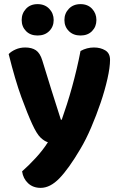

<svg xmlns="http://www.w3.org/2000/svg" viewBox="-20 -721 579 930"><path d="M136 -120Q113 -170 83.5 -250.5Q54 -331 22 -459Q34 -472 55.5 -481.5Q77 -491 102 -491Q134 -491 154 -477.5Q174 -464 185 -428Q207 -355 229.5 -284Q252 -213 275 -141H279Q291 -175 304 -215.5Q317 -256 329 -299.5Q341 -343 351.5 -387.5Q362 -432 370 -474Q401 -491 435 -491Q467 -491 490 -477Q513 -463 513 -431Q513 -395 500.5 -339.5Q488 -284 467.5 -223.5Q447 -163 421.5 -103.5Q396 -44 369 1Q313 96 268 142.5Q223 189 177 189Q140 189 116 166.5Q92 144 87 109Q119 81 153.5 43.5Q188 6 212 -32Q195 -37 176.5 -54.5Q158 -72 136 -120ZM240 -624Q240 -592 218.5 -570.5Q197 -549 162 -549Q127 -549 106 -570.5Q85 -592 85 -624Q85 -656 106 -678.5Q127 -701 162 -701Q197 -701 218.5 -678.5Q240 -656 240 -624ZM447 -624Q447 -592 426 -570.5Q405 -549 370 -549Q335 -549 313.5 -570.5Q292 -592 292 -624Q292 -656 313.5 -678.5Q335 -701 370 -701Q405 -701 426 -678.5Q447 -656 447 -624Z"/></svg>

Font: Baloo 2
Style: Bold
Weight: 700
Designer: Sarang Kulkarni and Ek Type
Foundry: Ek Type
Version: Version 1.640;hotconv 1.0.111;makeotfexe 2.5.65597; ttfautoh